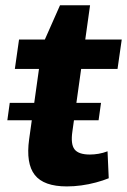

<svg xmlns="http://www.w3.org/2000/svg" viewBox="-20 -688 476 719"><path d="M230.4 10.1Q143.9 10.1 110.2 -32.9Q76.6 -75.9 89.1 -166.4L138.4 -518.4L204.8 -668.4H317.3L251.1 -195.8Q244.1 -148.4 259.1 -128.8Q274.1 -109.3 316.5 -109.3Q332 -109.3 348.9 -112.1Q365.7 -114.9 382.7 -121.4L387.2 -20.5Q366 -11.8 339.3 -4.7Q312.7 2.5 284.8 6.3Q256.9 10.1 230.4 10.1ZM51.3 -540H435.9L420.1 -429.8H35.6ZM358.3 -302.8 349.2 -237.7H7.5L16.5 -302.8Z"/></svg>

Font: Pathway Extreme 8pt Thin
Style: Italic
Weight: 100
Italic angle: -8°
Designer: Eduardo Rodriguez Tunni
Foundry: Eduardo Rodriguez Tunni
Version: Version 1.000